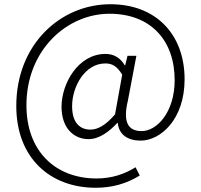

<svg xmlns="http://www.w3.org/2000/svg" viewBox="-20 -725 950 908"><path d="M433 163C509 163 578 144 641 105L621 66C570 98 509 119 437 119C241 119 105 -11 105 -227C105 -489 297 -660 498 -660C692 -660 806 -535 806 -346C806 -193 721 -105 650 -105C583 -105 561 -151 585 -250L625 -461H583L572 -416H570C549 -452 518 -470 479 -470C349 -470 271 -329 271 -220C271 -119 329 -67 399 -67C449 -67 496 -102 535 -144H537C542 -87 586 -60 645 -60C739 -60 853 -160 853 -350C853 -562 718 -705 502 -705C266 -705 57 -515 57 -224C57 23 218 163 433 163ZM408 -112C360 -112 321 -142 321 -223C321 -315 381 -425 478 -425C511 -425 533 -412 558 -372L524 -184C481 -134 443 -112 408 -112Z"/></svg>

Font: Noto Sans CJK JP Light
Style: Regular
Weight: 300
Designer: Ryoko NISHIZUKA (kana & ideographs); Paul D. Hunt (Latin, Greek & Cyrillic); Wenlong ZHANG (bopomofo); Sandoll Communica
Foundry: Adobe Systems Incorporated
Version: Version 1.004;PS 1.004;hotconv 1.0.82;makeotf.lib2.5.63406